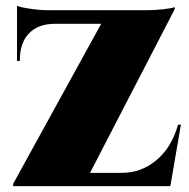

<svg xmlns="http://www.w3.org/2000/svg" viewBox="-20 -636 646 656"><path d="M598.1 -210 562 0H24.9V-7.8L325.7 -554.7H168.5Q110.8 -554.7 79.3 -522.2Q47.9 -489.7 47.9 -432.1V-427.7H38.1V-616.2Q50.8 -610.8 84 -606Q117.2 -601.1 144.5 -601.1H481.9Q508.3 -601.1 538.6 -604.5Q568.8 -607.9 577.1 -611.8V-605L287.6 -45.4H395.5Q462.9 -45.4 514.6 -88.9Q566.4 -132.3 588.4 -210Z"/></svg>

Font: Cinzel Black
Style: Regular
Weight: 900
Designer: Natanael Gama
Version: Version 1.001;PS 001.001;hotconv 1.0.56;makeotf.lib2.0.21325